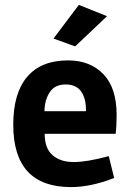

<svg xmlns="http://www.w3.org/2000/svg" viewBox="-20 -756 535 782"><path d="M445 -31Q350 6 269 6Q34 6 34 -248Q34 -377 91 -443.5Q148 -510 257 -510Q347 -510 401 -454Q455 -398 455 -288Q455 -244 451 -211H162Q162 -152 194 -124Q226 -96 280 -96Q334 -96 423 -120ZM330 -303V-310Q330 -356 310 -384Q290 -412 247 -412Q204 -412 183 -381Q162 -350 161 -303ZM286 -567 198 -599 301 -736 416 -690Z"/></svg>

Font: Gudea
Style: Bold
Weight: 700
Designer: Agustina Mingote
Foundry: Agustina Mingote
Version: Version 1.002